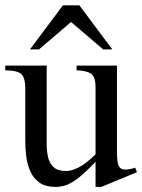

<svg xmlns="http://www.w3.org/2000/svg" viewBox="-20 -697 541 731"><path d="M501.5 -41.5 365.7 14.6H343.8V-81.1Q306.2 -41.5 280.3 -21Q254.4 -0.5 233.9 7.1Q213.4 14.6 191.9 14.6Q152.8 14.6 129.6 -2.2Q106.4 -19 95 -45.7Q83.5 -72.3 79.8 -102.5Q76.2 -132.8 76.2 -159.7V-359.9Q76.2 -403.8 59.3 -416.5Q42.5 -429.2 0 -429.2V-447.3H157.7V-147.9Q157.7 -122.6 162.8 -99.1Q168 -75.7 183.8 -60.8Q199.7 -45.9 231.9 -45.9Q251.5 -45.9 278.6 -59.1Q305.7 -72.3 343.8 -109.4V-363.8Q343.8 -404.3 326.7 -416.3Q309.6 -428.2 271.5 -429.2V-447.3H425.3V-118.7Q425.3 -78.6 432.4 -64.9Q439.5 -51.3 455.6 -51.3Q462.4 -51.3 473.1 -53Q483.9 -54.7 494.6 -58.6ZM407.7 -508.8H373L250.5 -613.3L128.4 -508.8H93.8L219.7 -676.8H282.2Z"/></svg>

Font: BabelStone Roman
Style: Regular
Weight: 400
Designer: Walt Agee, Victor Gaultney, Peter Martin, Debbi Hosken, Becca Hirsbrunner (SIL); Andrew West (BabelStone)
Foundry: BabelStone
Version: Version 16.000